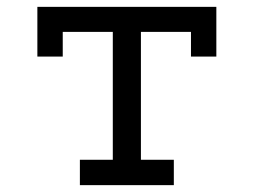

<svg xmlns="http://www.w3.org/2000/svg" viewBox="-20 -540 740 560"><path d="M213 0V-74H309V-447H163V-375H89V-520H611V-375H537V-447H391V-74H487V0Z"/></svg>

Font: Iosevka Etoile
Style: Regular
Weight: 400
Designer: Belleve Invis
Foundry: Belleve Invis
Version: Version 33.2.4